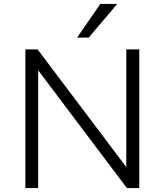

<svg xmlns="http://www.w3.org/2000/svg" viewBox="-20 -956 837 976"><path d="M109 0V-705H171L627 -100H622V-705H688V0H625L170 -604H174V0ZM372 -765 490 -936H576L431 -765Z"/></svg>

Font: Nunito Sans 8pt Light
Style: Regular
Weight: 300
Version: Version 3.101;gftools[0.9.27]